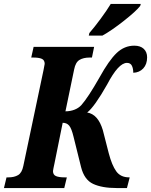

<svg xmlns="http://www.w3.org/2000/svg" viewBox="-40 -951 764 971"><path d="M-7 -54H3Q32 -54 51.5 -65.5Q71 -77 78 -112L180 -596Q186 -626 186 -628Q186 -647 171.5 -653.5Q157 -660 128 -660H118L130 -714H436L425 -660H414Q382 -660 362 -648Q342 -636 335 -600L291 -388Q315 -388 336 -396Q357 -404 371 -419Q405 -457 463 -559Q511 -646 550 -683Q589 -720 639 -720Q670 -720 687 -704Q704 -688 704 -661Q704 -626 684.5 -605Q665 -584 634 -583Q634 -604 627 -618.5Q620 -633 602 -633Q559 -633 502 -524Q438 -411 401 -382Q456 -373 480 -293L510 -176Q526 -115 548 -84.5Q570 -54 613 -54H616L602 0H550Q476 0 431 -21Q386 -42 370 -106L332 -259Q322 -301 310 -315.5Q298 -330 277 -330L235 -122Q233 -112 230.5 -101Q228 -90 228 -86Q228 -67 243 -60.5Q258 -54 287 -54H298L285 0H-20ZM412 -784Q438 -814 469 -856Q500 -898 520 -931H672L669 -921Q649 -895 587 -846Q525 -797 478 -771H409Z"/></svg>

Font: Noto Serif CondExtraBold
Style: Italic
Weight: 800
Width: 3
Italic angle: -12°
Designer: Monotype Design Team
Foundry: Monotype Imaging Inc.
Version: Version 1.001